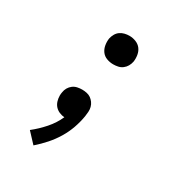

<svg xmlns="http://www.w3.org/2000/svg" viewBox="-173 -656 946 998"><g transform="rotate(30 300.0 -156.5)"><path d="M169 215 113 155Q151 125 183.5 88Q216 51 235 8Q219 7 204 0.5Q189 -6 178.5 -17.5Q168 -29 163 -45Q158 -61 158 -78Q158 -83 158.5 -88Q159 -93 160 -98Q162 -113 169.5 -126Q177 -139 189 -148Q201 -157 215.5 -160Q230 -163 244 -163Q258 -163 272 -160Q286 -157 296.5 -149.5Q307 -142 315 -131Q323 -120 326.5 -106.5Q330 -93 329 -79Q328 -65 326 -51Q320 -14 307 23Q294 60 273.5 94Q253 128 226.5 158Q200 188 169 215ZM317 -357Q297 -357 278 -364Q259 -371 247.5 -386.5Q236 -402 232.5 -422.5Q229 -443 232 -463Q235 -477 242.5 -490.5Q250 -504 262 -512.5Q274 -521 288.5 -524.5Q303 -528 317 -528Q337 -528 356 -520.5Q375 -513 386.5 -498Q398 -483 401.5 -462.5Q405 -442 402 -422Q399 -407 391.5 -394Q384 -381 372 -372Q360 -363 345.5 -360Q331 -357 317 -357Z"/></g></svg>

Font: Iosevka Md Ex Obl
Style: Regular
Weight: 500
Width: 7
Italic angle: -9°
Monospace: yes
Designer: Belleve Invis
Foundry: Belleve Invis
Version: Version 32.5.0; ttfautohint (v1.8.4)